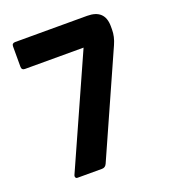

<svg xmlns="http://www.w3.org/2000/svg" viewBox="-108 -636 634 717"><g transform="rotate(-20 209.0 -278.0)"><path d="M266 -449H33Q20 -449 20 -462V-543Q20 -556 33 -556H319Q389 -556 389 -489V-476Q389 -448 376 -419L195 -13Q189 0 176 0H79Q73 0 71 -4.5Q69 -9 71 -13Z"/></g></svg>

Font: Zain ExtraBold
Style: Regular
Weight: 800
Designer: Zain,Boutros
Foundry: Mobile Telecommunications Company (Zain), 2024
Version: Version 1.50; ttfautohint (v1.8.4)